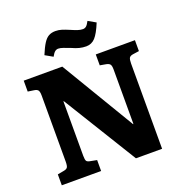

<svg xmlns="http://www.w3.org/2000/svg" viewBox="-159 -1066 1156 1207"><g transform="rotate(-20 419.5 -462.5)"><path d="M49 0V-73L92 -81Q110 -84 116.5 -93.5Q123 -103 123 -132V-572Q123 -598 116.5 -608Q110 -618 90 -621L49 -627V-700H307L602 -207L604 -211V-573Q604 -597 597.5 -606.5Q591 -616 571 -620L531 -627V-700H793V-627L751 -621Q732 -618 726 -607.5Q720 -597 720 -570V0H545L241 -494L239 -490V-128Q239 -101 245 -92.5Q251 -84 271 -81L312 -73V0ZM493 -768Q470 -768 448 -773.5Q426 -779 400 -791Q374 -801 354.5 -808Q335 -815 321 -815Q309 -815 299 -807Q289 -799 277 -777L226 -806Q245 -852 261.5 -878Q278 -904 297 -914.5Q316 -925 342 -925Q364 -925 384.5 -918.5Q405 -912 433 -900Q458 -889 476 -883Q494 -877 510 -877Q523 -877 532.5 -885Q542 -893 554 -916L605 -887Q578 -821 553.5 -794.5Q529 -768 493 -768Z"/></g></svg>

Font: Literata 12pt
Style: Bold
Weight: 700
Designer: Latin by Veronika Burian and Jose Scaglione. Greek by Irene Vlachou. Cyrillic by Vera Evstafieva.
Foundry: TypeTogether
Version: Version 3.002